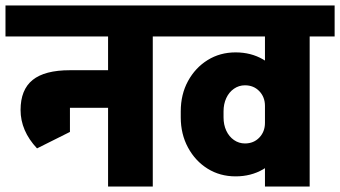

<svg xmlns="http://www.w3.org/2000/svg" viewBox="-45 -680 1240 700"><path d="M-25 -547V-660H424V-547ZM30 -279Q30 -353 74 -388.5Q118 -424 210 -424V-327Q187 -327 178.5 -314.5Q170 -302 170 -279ZM90 -139Q30 -203 30 -279H170Q170 -248 200 -199ZM90 -139V-351H210V-199ZM208 -287V-424H411V-287ZM349 0V-645H512V0ZM259 -547V-660H603V-547Z M553 -547V-660H1031V-547ZM614 -251V-275H770V-251ZM770 -274H614Q614 -336 640.5 -384.5Q667 -433 712 -461Q757 -489 814 -489L848 -369Q826 -369 808 -356.5Q790 -344 780 -322.5Q770 -301 770 -274ZM1009 -294H921Q921 -326 900.5 -347.5Q880 -369 848 -369L814 -489Q870 -489 914 -463.5Q958 -438 983.5 -394Q1009 -350 1009 -294ZM770 -252Q770 -225 780 -203.5Q790 -182 808 -169.5Q826 -157 848 -157L814 -37Q757 -37 712 -65Q667 -93 640.5 -142Q614 -191 614 -252ZM1009 -232Q1009 -177 983.5 -132.5Q958 -88 914 -62.5Q870 -37 814 -37L848 -157Q880 -157 900.5 -178.5Q921 -200 921 -232ZM921 0V-645H1084V0ZM831 -547V-660H1175V-547Z"/></svg>

Font: Akshar Light
Style: Bold
Weight: 700
Version: Version 1.100